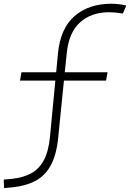

<svg xmlns="http://www.w3.org/2000/svg" viewBox="-47 -762 688 1015"><path d="M-25.4 232.4 -27.3 187.5 13.7 183.6Q73.2 177.7 116 155.3Q158.7 132.8 184.3 85.7Q210 38.6 217.3 -40L245.6 -335.9H58.6L66.4 -379.9H250L259.3 -478.5Q272 -611.8 347.2 -677Q422.4 -742.2 541.5 -742.2Q583.5 -742.2 620.6 -732.4L602.5 -690.4Q561.5 -697.3 530.8 -697.3Q436 -697.3 376.7 -644.3Q317.4 -591.3 306.2 -483.4L295.4 -379.9H521.5L513.7 -335.9H291L260.3 -31.2Q251 59.1 220.5 113.8Q189.9 168.5 138.7 195.1Q87.4 221.7 15.6 228.5Z"/></svg>

Font: Cascadia Code ExtraLight
Style: Italic
Weight: 200
Italic angle: -10°
Monospace: yes
Designer: Aaron Bell
Foundry: Saja Typeworks
Version: Version 2404.023; ttfautohint (v1.8.4)